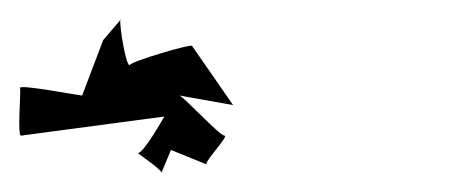

<svg xmlns="http://www.w3.org/2000/svg" viewBox="-79 -792 476 201"><path d="M-57 -650 93 -670C93 -670 70 -629 65 -632C67 -630 91 -614 90 -611L100 -635L137 -620C136 -624 161 -650 156 -650C151 -650 116 -688 109 -692L165 -682L122 -744C120 -746 59 -728 57 -724C53 -721 46 -765 47 -771L29 -750L7 -692C4 -692 -59 -704 -58 -700C-57 -694 -61 -650 -57 -650ZM48 -772 47 -771C47 -772 48 -772 48 -772Z"/></svg>

Font: Ampere
Style: SCRevIta
Weight: 400
Version: Version 1